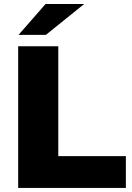

<svg xmlns="http://www.w3.org/2000/svg" viewBox="-20 -929 650 949"><path d="M69.8 0V-700.2H268.1V-157.2H602.1V0ZM71.8 -756.8 205.1 -909.2H396L207 -756.8Z"/></svg>

Font: Montserrat ExtraBold
Style: Regular
Weight: 800
Designer: Julieta Ulanovsky
Foundry: Julieta Ulanovsky
Version: Version 9.000